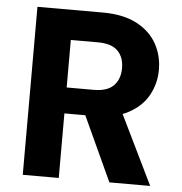

<svg xmlns="http://www.w3.org/2000/svg" viewBox="-51 -749 754 797"><g transform="rotate(5 326.0 -350.0)"><path d="M73 0V-700H345Q431 -700 487 -670.5Q543 -641 570.5 -592Q598 -543 598 -483Q598 -427 571.5 -378Q545 -329 489 -299Q433 -269 345 -269H223V0ZM434 0 293 -306H455L604 0ZM223 -377H336Q392 -377 418.5 -404Q445 -431 445 -477Q445 -522 419 -548.5Q393 -575 336 -575H223Z"/></g></svg>

Font: DM Sans 9pt Black
Style: Regular
Weight: 900
Version: Version 4.004;gftools[0.9.30]